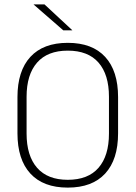

<svg xmlns="http://www.w3.org/2000/svg" viewBox="-20 -844 617 874"><path d="M288.5 10Q177 10 118.2 -54Q59.5 -118 59.5 -237V-402Q59.5 -521 118.2 -585Q177 -649 288.5 -649Q400 -649 458.8 -585Q517.5 -521 517.5 -402V-237Q517.5 -118 458.8 -54Q400 10 288.5 10ZM288.5 -25.5Q381 -25.5 428.5 -80.2Q476 -135 476 -236V-403.5Q476 -504.5 428.5 -559Q381 -613.5 288.5 -613.5Q196.5 -613.5 148.8 -559Q101 -504.5 101 -403.5V-236Q101 -135 148.8 -80.2Q196.5 -25.5 288.5 -25.5ZM182.5 -824 309 -706.5V-706H268L133.5 -823V-824Z"/></svg>

Font: Anek Gujarati ExtraLight
Style: Regular
Weight: 250
Version: Version 1.003